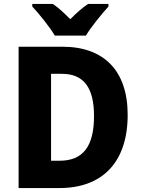

<svg xmlns="http://www.w3.org/2000/svg" viewBox="-20 -950 714 970"><path d="M257 -770H414C440 -814 495 -881 528 -917V-930H425C395 -910 368 -886 335 -853C303 -885 277 -910 247 -930H143V-917C177 -881 232 -813 257 -770ZM625 -370C625 -593 505 -714 295 -714H74V0H281C494 0 625 -127 625 -370ZM455 -364C455 -211 400 -138 281 -138H238V-577H293C400 -577 455 -511 455 -364Z"/></svg>

Font: Noto Sans Lao Looped SemiCondensed ExtraBold
Style: Regular
Weight: 800
Width: 4
Designer: Mark Frömberg, Ben Mitchell
Foundry: The Fontpad Ltd
Version: Version 1.002